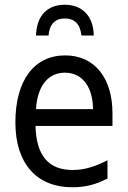

<svg xmlns="http://www.w3.org/2000/svg" viewBox="-20 -781 540 811"><path d="M254 -761C181 -761 135 -717 132 -631H185C189 -679 213 -703 254 -703C294 -703 319 -680 324 -631H376C375 -712 328 -761 254 -761ZM285 10C342 10 386 -2 434 -27V-104C384 -79 341 -63 287 -63C184 -63 133 -125 130 -249H455V-304C455 -447 383 -547 255 -547C124 -547 45 -441 45 -264C45 -88 137 10 285 10ZM373 -320H132C138 -418 183 -474 254 -474C331 -474 372 -410 373 -320Z"/></svg>

Font: Noto Sans Mono ExtraCondensed
Style: Regular
Weight: 400
Width: 2
Designer: Monotype Design Team
Foundry: Monotype Imaging Inc.
Version: Version 2.014